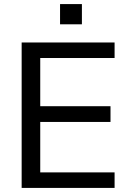

<svg xmlns="http://www.w3.org/2000/svg" viewBox="-20 -920 630 940"><path d="M86 0V-712H541V-636H177V-400H521V-323H177V-76H541V0ZM274 -900H381V-801H274Z"/></svg>

Font: Muli Medium
Style: Regular
Weight: 500
Designer: Vernon Adams
Foundry: Vernon Adams
Version: Version 2.100; ttfautohint (v1.8.1.43-b0c9)